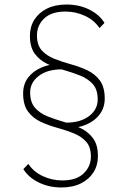

<svg xmlns="http://www.w3.org/2000/svg" viewBox="-20 -706 564 847"><path d="M271 -140 272 -165Q335 -165 373 -194Q411 -223 411 -267Q411 -311 389.5 -335Q368 -359 334 -372.5Q300 -386 261.5 -397Q223 -408 189 -424Q155 -440 133.5 -469Q112 -498 112 -548Q112 -588 131.5 -619Q151 -650 187 -668Q223 -686 273 -686Q329 -686 373.5 -664Q418 -642 441 -605L419 -582Q396 -617 355 -636Q314 -655 269 -655Q207 -655 175 -624.5Q143 -594 143 -550Q143 -507 164.5 -483.5Q186 -460 220 -446.5Q254 -433 292.5 -422.5Q331 -412 365 -396Q399 -380 420.5 -351Q442 -322 442 -271Q442 -232 420.5 -202.5Q399 -173 361 -156.5Q323 -140 271 -140ZM251 121Q196 121 151 99Q106 77 83 40L105 17Q128 52 169 71Q210 90 255 90Q317 90 349 59Q381 28 381 -15Q381 -58 359.5 -81.5Q338 -105 304 -118.5Q270 -132 231.5 -142.5Q193 -153 159 -169Q125 -185 103.5 -214Q82 -243 82 -294Q82 -334 103.5 -363Q125 -392 163.5 -408.5Q202 -425 253 -425L252 -400Q189 -400 151 -371Q113 -342 113 -298Q113 -255 134.5 -230.5Q156 -206 190 -192.5Q224 -179 262.5 -168Q301 -157 335 -141Q369 -125 390.5 -96Q412 -67 412 -17Q412 23 392.5 54Q373 85 337 103Q301 121 251 121Z"/></svg>

Font: Outfit Thin Thin
Style: Regular
Weight: 250
Version: Version 1.100;gftools[0.9.27]